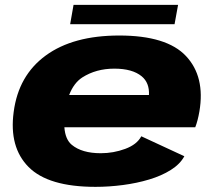

<svg xmlns="http://www.w3.org/2000/svg" viewBox="-20 -738 856 765"><path d="M360.5 6.5Q172.5 6.5 94 -72.5Q15.5 -151.5 34.5 -292Q53.5 -437.5 162.5 -517Q271.5 -596.5 455 -596.5Q644.5 -596.5 721.2 -514.5Q798 -432.5 774.5 -294Q768 -256.5 758 -231H236.5Q240 -182.5 266 -161Q306.5 -127.5 381.5 -127.5Q432 -127.5 478.8 -144.8Q525.5 -162 543 -195L714.5 -115.5Q697.5 -84 660.5 -60.8Q623.5 -37.5 574.2 -22.8Q525 -8 469.8 -0.8Q414.5 6.5 360.5 6.5ZM255.5 -359.5H573.5Q576 -408 544.5 -434Q507.5 -464.5 435.5 -464.5Q363 -464.5 308 -429.5Q274 -407.5 255.5 -359.5ZM259.5 -641.5 273 -718.5H689.5L675.5 -641.5Z"/></svg>

Font: Anybody ExtraExpanded ExtraBold
Style: Italic
Weight: 800
Width: 8
Italic angle: -10°
Designer: Tyler Finck
Foundry: Etcetera Type Company
Version: Version 1.010; ttfautohint (v1.8.3) -l 8 -r 50 -G 200 -x 14 